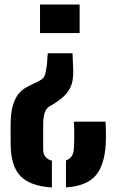

<svg xmlns="http://www.w3.org/2000/svg" viewBox="-20 -620 516 850"><path d="M301.1 -384.3 303.3 -331.5Q306 -293.7 301.4 -264.5Q296.7 -235.3 277.9 -210.6Q259.1 -185.9 219.4 -161L200.1 -149.5Q187.2 -142 181 -128.9Q174.9 -115.7 173 -99.1Q171.1 -82.6 171.1 -65.6V43Q171.1 61.6 181 73.9Q190.8 86.1 209.8 91.5V209.8Q112.6 204.1 69.9 158.6Q27.2 113.2 27.2 17.3Q27.2 2.5 27.1 -11.6Q27.1 -25.7 27 -39.2Q26.9 -52.7 26.9 -65.8Q27.2 -120.7 37.2 -153.7Q47.2 -186.8 62.4 -204.9Q77.6 -223 95 -232.4Q112.4 -241.9 127.2 -248.9L152.7 -261.5Q175.8 -272.6 180.2 -291.9Q184.7 -311.2 187.5 -331.7L191.5 -384.3ZM447.3 -81.3Q448.3 -57.3 448.7 -42.3Q449.1 -27.4 449.1 -14.3Q449 -1.3 448.1 17.3Q442.7 113 402.4 158.3Q362.2 203.6 272 209.8V90.2Q288 84.5 296.7 72.5Q305.4 60.6 306.6 42.8Q308.8 12 308.8 -21.1Q308.8 -54.1 307.3 -81.3ZM332.5 -600V-473.5H157.2V-600Z"/></svg>

Font: Big Shoulders Stencil Text SC Thin
Style: Regular
Weight: 100
Designer: Patric King
Foundry: XO Type Co
Version: Version 2.001